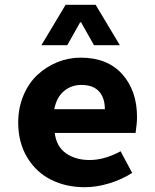

<svg xmlns="http://www.w3.org/2000/svg" viewBox="-20 -761 640 793"><path d="M150.9 -574.2 251 -741.2H375L475.1 -574.2H368.2L314.9 -668.9H311L257.8 -574.2ZM330.1 12.2Q252.4 12.2 190.7 -18.8Q128.9 -49.8 92 -111.3Q55.2 -172.9 55.2 -254.9Q55.2 -315.4 76.9 -366.9Q98.6 -418.5 134.8 -451.9Q170.9 -485.4 217 -504.2Q263.2 -522.9 313 -522.9Q423.8 -522.9 484.9 -454.6Q545.9 -386.2 545.9 -277.8Q545.9 -251.5 540 -211.9H206.1Q212.9 -155.8 252.4 -127.9Q292 -100.1 350.1 -100.1Q411.6 -100.1 478 -136.2L525.9 -46.9Q483.4 -19.5 431.2 -3.7Q378.9 12.2 330.1 12.2ZM204.1 -310.1H413.1Q413.1 -356.9 388.9 -383.5Q364.7 -410.2 315.9 -410.2Q274.4 -410.2 244.1 -384.8Q213.9 -359.4 204.1 -310.1Z"/></svg>

Font: Office Code Pro Bold
Style: Regular
Weight: 700
Designer: Nathan Rutzky & Paul D. Hunt
Foundry: Adobe Systems Incorporated
Version: Version 1.004;PS 001.004;hotconv 1.0.70;makeotf.lib2.5.58329